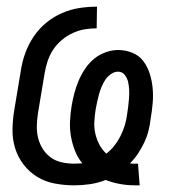

<svg xmlns="http://www.w3.org/2000/svg" viewBox="-20 -548 540 576"><path d="M386 8Q362 8 340 4Q318 0 297 -8Q274 1 250 4.5Q226 8 203 8Q173 8 144 2.5Q115 -3 91.5 -17.5Q68 -32 51 -54Q34 -76 25.5 -103Q17 -130 17.5 -160Q18 -190 23 -219L43 -339Q47 -365 56.5 -390.5Q66 -416 81.5 -439Q97 -462 119 -480Q141 -498 166.5 -509Q192 -520 218.5 -524Q245 -528 271 -528L270 -463Q252 -463 234 -460Q216 -457 198.5 -449Q181 -441 165.5 -428Q150 -415 139.5 -399Q129 -383 123 -365Q117 -347 114 -329L94 -209Q91 -190 90.5 -170.5Q90 -151 94.5 -133.5Q99 -116 108.5 -101Q118 -86 132.5 -75.5Q147 -65 165.5 -61Q184 -57 203 -57Q209 -57 215 -57.5Q221 -58 227 -58Q213 -75 205 -95.5Q197 -116 193 -138Q189 -160 190 -183.5Q191 -207 195 -231Q198 -249 203 -268Q208 -287 215.5 -305Q223 -323 234.5 -340.5Q246 -358 261.5 -371Q277 -384 296.5 -391Q316 -398 334 -398Q357 -398 377.5 -389.5Q398 -381 410.5 -364Q423 -347 429.5 -326Q436 -305 438 -283Q440 -261 438 -238Q436 -215 432 -192Q430 -174 425.5 -156Q421 -138 413 -121Q405 -104 394.5 -88Q384 -72 370 -58Q374 -57 378 -57Q382 -57 386 -57H394L399 8ZM299 -87Q313 -98 323.5 -111.5Q334 -125 341.5 -140Q349 -155 354 -171Q359 -187 361 -203Q363 -215 364.5 -227.5Q366 -240 367 -252.5Q368 -265 367.5 -277.5Q367 -290 364.5 -301.5Q362 -313 354.5 -323Q347 -333 334 -333Q323 -333 312.5 -325.5Q302 -318 295.5 -308Q289 -298 284.5 -287Q280 -276 277 -265Q274 -254 271.5 -242.5Q269 -231 267 -220Q264 -201 263 -182.5Q262 -164 266 -147Q270 -130 278 -114.5Q286 -99 299 -87Z"/></svg>

Font: Iosevka Oblique
Style: Regular
Weight: 400
Italic angle: -9°
Monospace: yes
Designer: Belleve Invis
Foundry: Belleve Invis
Version: Version 32.5.0; ttfautohint (v1.8.4)